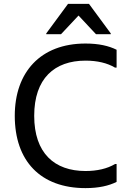

<svg xmlns="http://www.w3.org/2000/svg" viewBox="-20 -956 688 988"><path d="M218 -780H294L384 -876L474 -780H550V-784L438 -936H330L218 -784ZM56 -360C56 -128 188 12 420 12C488 12 540 0 580 -20V-112H572C532 -88 480 -76 420 -76C260 -76 156 -168 156 -360C156 -552 260 -644 420 -644C480 -644 532 -632 572 -608H580V-700C540 -720 488 -732 420 -732C188 -732 56 -584 56 -360Z"/></svg>

Font: Kufam Arabic Latin Roman Normal
Style: Regular
Weight: 400
Designer: Wael Morcos & Artur Schmal
Version: Version 1.200;PS 001.200;hotconv 1.0.88;makeotf.lib2.5.64775